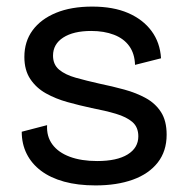

<svg xmlns="http://www.w3.org/2000/svg" viewBox="-20 -550 568 583"><path d="M270 13Q216 13 174.5 1.5Q133 -10 104.5 -31.5Q76 -53 61 -83Q46 -113 46 -150L123 -170Q121 -136 139 -111.5Q157 -87 192 -74Q227 -61 275 -61Q335 -61 367.5 -81Q400 -101 400 -136Q400 -164 382 -179.5Q364 -195 332 -204.5Q300 -214 258 -222Q221 -230 185 -240Q149 -250 119.5 -266.5Q90 -283 72 -310Q54 -337 54 -377Q54 -424 79 -458Q104 -492 150 -511Q196 -530 260 -530Q324 -530 369 -510.5Q414 -491 440 -456Q466 -421 469 -373L390 -353Q389 -387 372.5 -410Q356 -433 326 -444.5Q296 -456 257 -456Q203 -456 172 -436Q141 -416 141 -381Q141 -354 159.5 -338.5Q178 -323 210 -314Q242 -305 282 -296Q321 -288 357.5 -278Q394 -268 423 -252Q452 -236 469 -209.5Q486 -183 486 -141Q486 -91 459 -56.5Q432 -22 383.5 -4.5Q335 13 270 13Z"/></svg>

Font: Bricolage Grotesque 17pt
Style: Regular
Weight: 400
Version: Version 1.001;gftools[0.9.33.dev8+g029e19f]